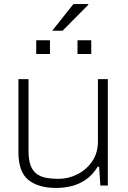

<svg xmlns="http://www.w3.org/2000/svg" viewBox="-20 -917 631 949"><path d="M258 12Q170 12 120.5 -27.5Q71 -67 71 -166V-526H121V-171Q121 -125 132 -97.5Q143 -70 163.5 -56Q184 -42 211 -37.5Q238 -33 269 -33Q317 -33 361.5 -55Q406 -77 435 -118.5Q464 -160 464 -218V-526H513V0H476L470 -93H463Q436 -50 402 -27.5Q368 -5 331 3.5Q294 12 258 12ZM159 -650V-718H227V-650ZM363 -650V-718H431V-650ZM238 -765 343 -897H416L417 -894L289 -765Z"/></svg>

Font: Archivo SemiExpanded Thin
Style: Regular
Weight: 250
Width: 6
Designer: Hector Gatti
Foundry: Omnibus-Type
Version: Version 2.001